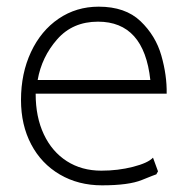

<svg xmlns="http://www.w3.org/2000/svg" viewBox="-20 -515 549 576"><path d="M276 -495Q356 -495 401.5 -451.5Q447 -408 464 -348.5Q481 -289 480 -234H87V-233Q87 -164 111.5 -112Q136 -60 180.5 -31.5Q225 -3 284 -3Q334 -3 379 -14.5Q424 -26 439 -42L454 -1L449 8Q445 9 405.5 25Q366 41 286 41Q215 41 159.5 8.5Q104 -24 73.5 -82Q43 -140 43 -215Q43 -295 73 -359Q103 -423 156 -459Q209 -495 276 -495ZM274 -450Q198 -450 151.5 -397Q105 -344 93 -275H431Q412 -450 274 -450Z"/></svg>

Font: Gmarket Sans TTF Light
Style: Regular
Weight: 300
Designer: Creative Director : Sungho Lee; Art Director : Kiwoong Choi; Project Manager : Sori Yang, Jongwook Yoon; Font Designer :
Foundry: Sandoll Inc.
Version: Version 1.000;hotconv 1.0.109;makeotfexe 2.5.65596